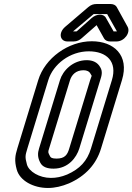

<svg xmlns="http://www.w3.org/2000/svg" viewBox="-20 -903 658 954"><path d="M220 -505C244 -584 328 -648 421 -648C510 -648 564 -597 536 -505L432 -165C413 -103 377 -64 314 -36C285 -24 260 -19 233 -19C175 -19 124 -51 114 -85C103 -125 106 -131 116 -165ZM170 -505 66 -165C55 -129 51 -105 63 -61C78 -5 146 31 218 31C253 31 287 23 323 8C404 -28 458 -86 482 -165L586 -505C624 -629 545 -698 436 -698C319 -698 203 -614 170 -505ZM478 -569C465 -593 441 -604 411 -604C342 -604 292 -552 278 -505L174 -165C167 -143 166 -121 180 -95C191 -73 215 -65 246 -65C319 -65 360 -120 374 -165L478 -505C484 -524 492 -547 478 -569ZM428 -505 324 -165C315 -134 302 -115 261 -115C238 -115 232 -120 229 -126C218 -147 218 -146 224 -165L328 -505C336 -530 356 -554 395 -554C412 -554 424 -548 430 -536C438 -521 437 -533 428 -505ZM507 -813C496 -836 461 -836 435 -813L362 -748C361 -747 358 -747 358 -747H343L444 -832C445 -832 446 -833 446 -833H513C514 -833 513 -832 513 -832L561 -747H544C543 -747 544 -748 544 -748ZM460 -778 497 -712C502 -703 513 -697 527 -697H559C598 -697 630 -741 614 -770L560 -868C555 -877 544 -883 530 -883H459C445 -883 432 -879 419 -868L303 -769C268 -738 279 -697 315 -697H346C363 -697 376 -704 387 -714Z"/></svg>

Font: DIN Rundschrift
Style: MittelKontKu
Weight: 400
Version: Version 1.027